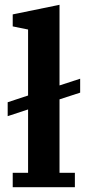

<svg xmlns="http://www.w3.org/2000/svg" viewBox="-20 -780 367 800"><path d="M33 -60H97V-324L12 -296V-354L97 -382V-657L33 -670V-720L228 -760V-424L314 -452V-394L228 -366V-60H292V0H33Z"/></svg>

Font: IBM Plex Serif SemiBold
Style: Regular
Weight: 600
Designer: Mike Abbink, Paul van der Laan, Pieter van Rosmalen
Foundry: Bold Monday
Version: Version 2.5